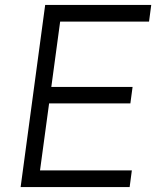

<svg xmlns="http://www.w3.org/2000/svg" viewBox="-20 -762 645 782"><path d="M508 0 517 -68H143L180 -341H511L520 -408H189L225 -674H587L596 -742H164L64 0Z"/></svg>

Font: Cheyenne Sans Light
Style: Italic
Weight: 300
Italic angle: -8.13011°
Designer: The Public Sans project authors (U.S. Web Design System), Libre Franklin designed by Pablo Impallari and Rodrigo Fuenzal
Foundry: The Cheyenne Sans Project Authors
Version: Version 2.007